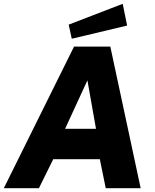

<svg xmlns="http://www.w3.org/2000/svg" viewBox="-60 -986 812 1006"><path d="M328 -742H518L677 0H494L463 -152H219L144 0H-40ZM443 -311 398 -565 281 -311ZM606 -852 316 -783 300 -857 583 -966Z"/></svg>

Font: Morrison ExtraBold
Style: Regular
Weight: 800
Designer: Pablo Impallari, Rodrigo Fuenzalida (Modified by Dan O. Williams)
Version: Version 0.03;June 6, 2019;FontCreator 11.5.0.2425 64-bit; tt